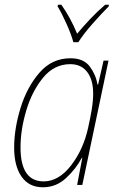

<svg xmlns="http://www.w3.org/2000/svg" viewBox="-20 -784 503 814"><path d="M162 10Q218 10 260 -29Q302 -68 327 -115H329L307 0H329L440 -527H419L396 -426H393Q387 -466 361 -501.5Q335 -537 279 -537Q200 -537 147 -475.5Q94 -414 67 -326Q40 -238 40 -158Q40 -80 71.5 -35Q103 10 162 10ZM165 -15Q67 -15 67 -159Q67 -234 91.5 -316Q116 -398 163 -455Q210 -512 278 -512Q324 -512 349.5 -479Q375 -446 375 -387Q375 -357 369 -320.5Q363 -284 354 -244Q334 -151 281.5 -83Q229 -15 165 -15ZM291 -605H312Q334 -640 372.5 -683.5Q411 -727 441 -757L442 -764H426Q393 -736 361.5 -702.5Q330 -669 307 -641Q279 -709 240 -764H226L224 -757Q241 -730 262 -683Q283 -636 291 -605Z"/></svg>

Font: Noto Sans UI SemiCondensed Thin
Style: Italic
Weight: 250
Width: 4
Italic angle: -12°
Designer: Monotype Design Team
Foundry: Monotype Imaging Inc.
Version: Version 1.901